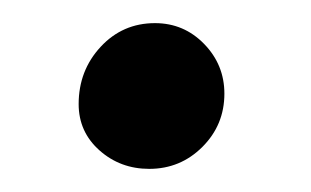

<svg xmlns="http://www.w3.org/2000/svg" viewBox="-20 -126 269 166"><path d="M114 -106Q139 -106 156.5 -88Q174 -70 174 -45Q174 -18 155 1Q136 20 109 20Q84 20 66 4Q48 -12 48 -36Q48 -65 67 -85.5Q86 -106 114 -106Z"/></svg>

Font: EB Garamond 08
Style: Italic
Weight: 400
Italic angle: -14°
Version: Version 0.016